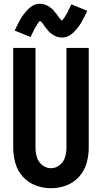

<svg xmlns="http://www.w3.org/2000/svg" viewBox="-20 -989 540 1017"><path d="M307 -790Q302 -790 297 -791Q292 -792 287 -793Q282 -794 277.5 -796Q273 -798 268.5 -800Q264 -802 260 -805Q256 -808 252 -811L244 -817Q241 -821 237 -824L231 -832Q228 -835 225 -839L218 -847L213 -855Q210 -859 207 -863Q204 -867 201 -871Q198 -875 192 -878Q189 -876 187 -874L182 -867L177 -860L173 -853L172 -851L170 -848L168 -845Q166 -842 164 -838Q162 -834 160 -831L157 -823Q155 -819 153 -816L149 -808L146 -801L142 -793L58 -827Q72 -859 89 -888.5Q106 -918 132.5 -943.5Q159 -969 193 -969Q198 -969 203 -968Q208 -967 213 -966Q218 -965 222.5 -963Q227 -961 231.5 -959Q236 -957 240 -954Q244 -951 248 -948L256 -942Q259 -938 263 -935L269 -927Q272 -924 275 -920L282 -912L287 -904Q290 -900 293 -896Q296 -892 299 -888Q302 -884 308 -880Q311 -883 313 -885L318 -892L323 -899L327 -906L332 -914Q334 -917 336 -921Q338 -925 340 -928L343 -936Q345 -939 347 -943L351 -951L354 -958L358 -966L442 -932Q428 -900 411 -870.5Q394 -841 367.5 -815.5Q341 -790 307 -790ZM250 8Q209 8 169.5 -6.5Q130 -21 101.5 -52.5Q73 -84 61.5 -124.5Q50 -165 50 -206V-735H168V-206Q168 -181 175.5 -156Q183 -131 204 -114.5Q225 -98 250 -98Q275 -98 296 -114.5Q317 -131 324.5 -156Q332 -181 332 -206V-735H450V-206Q450 -165 438.5 -124.5Q427 -84 398.5 -52.5Q370 -21 330.5 -6.5Q291 8 250 8Z"/></svg>

Font: Iosevka SS01
Style: Bold
Weight: 700
Monospace: yes
Designer: Belleve Invis
Foundry: Belleve Invis
Version: 2.3.3; ttfautohint (v1.8.3)